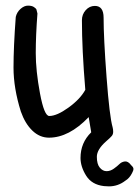

<svg xmlns="http://www.w3.org/2000/svg" viewBox="-20 -488 494 682"><path d="M266 73Q266 19 304 -18L295 -72Q225 1 154 1Q121 1 95 -24Q69 -49 54 -92Q28 -175 28 -248Q28 -321 36 -428Q40 -445 53 -456.5Q66 -468 79.5 -468Q93 -468 100.5 -463Q108 -458 109.5 -454Q111 -450 113 -440Q107 -362 107 -299.5Q107 -237 122 -156.5Q137 -76 155 -76Q182 -76 223.5 -106Q265 -136 283 -169Q271 -313 271 -416Q271 -437 284.5 -452Q298 -467 317 -467Q348 -467 348 -425Q348 -354 358.5 -214Q369 -74 380 -36Q382 -29 382 -20Q382 -11 377 -5Q372 1 357 14Q324 43 324 69Q324 95 334.5 107.5Q345 120 358.5 120Q372 120 384.5 111Q397 102 404.5 94.5Q412 87 423.5 85.5Q435 84 446 99Q454 106 454 112Q454 118 449 127Q440 145 425 154Q399 174 367 174Q358 174 349 173Q306 168 286 136Q266 104 266 73Z"/></svg>

Font: Patrick Hand
Style: Regular
Weight: 400
Designer: Patrick Wagesreiter
Foundry: Patrick Wagesreiter
Version: Version 1.003;PS 001.003;hotconv 1.0.70;makeotf.lib2.5.58329